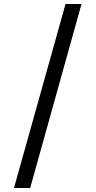

<svg xmlns="http://www.w3.org/2000/svg" viewBox="-20 -812 478 961"><path d="M308 -792H388L131 129H50Z"/></svg>

Font: Noto Sans Bengali UI SemiCondensed
Style: Regular
Weight: 400
Width: 4
Designer: Jelle Bosma - Monotype Design Team
Foundry: Monotype Imaging Inc.
Version: Version 2.003